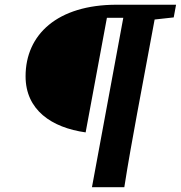

<svg xmlns="http://www.w3.org/2000/svg" viewBox="-20 -677 766 813"><path d="M579.7 -657 566.8 -588.3H579.7L715.6 -603.3L725.5 -657H579.7ZM369.4 115.6H506.4C522.4 12.6 541.4 -91.4 560.4 -195.2L646.4 -657H512.3L369.4 115.6ZM432.7 -601.6H571L581.1 -657H474.2C222.6 -657 88.3 -530.4 88.3 -354C88.3 -211.3 198.3 -136.6 342.6 -116.4L432.7 -601.6Z"/></svg>

Font: Source Serif Variable
Style: Italic
Weight: 389
Italic angle: -12°
Designer: Frank Grießhammer
Foundry: Adobe Systems Incorporated
Version: Version 3.001;hotconv 1.0.111;makeotfexe 2.5.65597